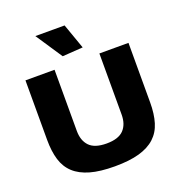

<svg xmlns="http://www.w3.org/2000/svg" viewBox="-172 -1141 1209 1296"><g transform="rotate(-20 432.0 -493.0)"><path d="M354 -807 227 -998H437L501 -817ZM432 12Q327 12 256.5 -8Q186 -28 142.5 -68Q99 -108 80.5 -169Q62 -230 62 -312V-740H271V-301Q271 -231 309 -191.5Q347 -152 432 -152Q517 -152 555 -191.5Q593 -231 593 -301V-740H802V-312Q802 -230 783.5 -169Q765 -108 721.5 -68Q678 -28 607.5 -8Q537 12 432 12Z"/></g></svg>

Font: Encode Sans Wide
Style: ExtraBold
Weight: 800
Designer: Pablo Impallari, Andres Torresi
Foundry: Pablo Impallari, Andres Torresi
Version: Version 1.000; ttfautohint (v1.00) -l 8 -r 50 -G 200 -x 14 -